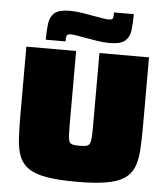

<svg xmlns="http://www.w3.org/2000/svg" viewBox="-60 -965 896 1026"><g transform="rotate(5 388.0 -451.5)"><path d="M388 8Q290 8 228.5 -2.5Q167 -13 132 -36.5Q97 -60 81.5 -98Q66 -136 62.5 -191Q59 -246 59 -320V-688H326V-298Q326 -258 327 -235.5Q328 -213 333.5 -202Q339 -191 351.5 -188Q364 -185 387 -185Q411 -185 424 -188Q437 -191 442.5 -202Q448 -213 449.5 -235.5Q451 -258 451 -298V-688H717V-320Q717 -246 713.5 -191Q710 -136 694.5 -98Q679 -60 644 -36.5Q609 -13 547 -2.5Q485 8 388 8ZM159 -734Q159 -785 164 -822Q169 -859 193 -879Q217 -899 275 -899Q309 -899 344 -893Q379 -887 408 -882Q432 -878 451.5 -874.5Q471 -871 484 -871Q504 -871 507 -880Q510 -889 510 -911H616Q616 -860 611 -823Q606 -786 582 -766Q558 -746 500 -746Q466 -746 431 -752Q396 -758 367 -763Q342 -767 322.5 -770.5Q303 -774 290 -774Q271 -774 268 -764.5Q265 -755 265 -734Z"/></g></svg>

Font: Saira Expanded Black
Style: Regular
Weight: 900
Width: 7
Designer: Hector Gatti with collaboration of the Omnibus-Type team
Foundry: Omnibus-Type
Version: Version 1.101